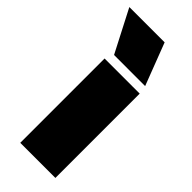

<svg xmlns="http://www.w3.org/2000/svg" viewBox="-264 -735 773 773"><g transform="rotate(45 122.0 -348.5)"><path d="M-36 -697H165L234 -517H57ZM40 -480H240V0H40Z"/></g></svg>

Font: Prompt ExtraBold
Style: Regular
Weight: 800
Designer: Katatrad Team
Foundry: CadsonDemak
Version: Version 1.001